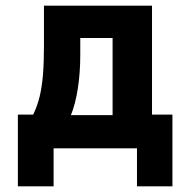

<svg xmlns="http://www.w3.org/2000/svg" viewBox="-20 -523 658 677"><path d="M43 134V-119H97Q112 -150 120 -183.5Q128 -217 131.5 -260Q135 -303 135 -362V-503H516V-119H588V134H463V0H169V134ZM230 -117H377V-389H263V-328Q263 -267 254.5 -211.5Q246 -156 230 -117Z"/></svg>

Font: Nunito Sans 7pt Condensed ExtraBold
Style: Regular
Weight: 800
Width: 3
Designer: Vernon Adams
Foundry: Vernon Adams
Version: Version 3.101;gftools[0.9.27]